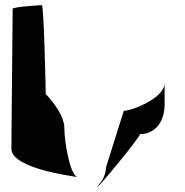

<svg xmlns="http://www.w3.org/2000/svg" viewBox="-20 -723 715 743"><path d="M24 -145C30 -71 255 -42 279 -38C252 -46 229 -170 229 -228C229 -287 157 -359 157 -359C157 -366 150 -703 142 -703C131 -703 29 -696 29 -689ZM279 -38H283ZM356 0C356 10 532 -204 521 -204C581 -204 617 -252 617 -320V-402C617 -342 488 -294 459 -294L391 -78C387 -30 368 -18 356 0Z"/></svg>

Font: Ampere
Style: SCUltCnd
Weight: 400
Version: Version 1